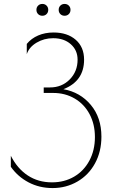

<svg xmlns="http://www.w3.org/2000/svg" viewBox="-20 -935 576 975"><path d="M35 -88V-144Q68 -79 121 -44Q174 -9 244 -9Q307 -9 356.5 -38Q406 -67 434 -119.5Q462 -172 462 -239Q462 -304 435 -355Q408 -406 359.5 -434.5Q311 -463 250 -463H202V-491H234Q294 -491 334 -531.5Q374 -572 374 -632Q374 -680 339.5 -710.5Q305 -741 250 -741Q204 -741 166 -718.5Q128 -696 116 -660V-712Q139 -740 174 -755Q209 -770 252 -770Q322 -770 364.5 -733Q407 -696 407 -632Q407 -523 302 -482Q387 -467 441 -402.5Q495 -338 495 -241Q495 -165 462.5 -105.5Q430 -46 373 -13Q316 20 247 20Q180 20 125 -9Q70 -38 35 -88ZM165 -885Q165 -898 173.5 -906.5Q182 -915 195 -915Q208 -915 216.5 -906.5Q225 -898 225 -885Q225 -872 216.5 -863.5Q208 -855 195 -855Q182 -855 173.5 -863.5Q165 -872 165 -885ZM278 -885Q278 -898 286.5 -906.5Q295 -915 308 -915Q321 -915 329.5 -906.5Q338 -898 338 -885Q338 -872 329.5 -863.5Q321 -855 308 -855Q295 -855 286.5 -863.5Q278 -872 278 -885Z"/></svg>

Font: Poiret One
Style: Regular
Weight: 400
Designer: Denis Masharov (denis.masharov@gmail.com), Cyreal (Charset Expansion)
Foundry: Denis Masharov
Version: Version 1.101